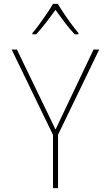

<svg xmlns="http://www.w3.org/2000/svg" viewBox="-20 -969 570 989"><path d="M253 0V-274L40 -714H67L266 -302L462 -714H491L279 -275V0ZM147 -799Q163 -817 183 -844.5Q203 -872 222 -900Q241 -928 253 -949H278Q291 -927 310 -898.5Q329 -870 349.5 -842.5Q370 -815 384 -799V-792H365Q339 -819 313 -854Q287 -889 266 -918Q246 -890 218.5 -854.5Q191 -819 166 -792H147Z"/></svg>

Font: Noto Sans Mono Condensed Thin
Style: Regular
Weight: 100
Width: 3
Designer: Monotype Design Team
Foundry: Monotype Imaging Inc.
Version: Version 2.014; ttfautohint (v1.8.4.7-5d5b)